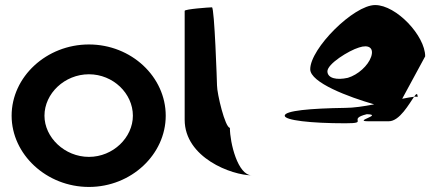

<svg xmlns="http://www.w3.org/2000/svg" viewBox="-20 -732 1775 760"><path d="M26 -274C26 -121 164 8 332 8C500 8 636 -121 636 -274C636 -428 500 -556 332 -556C164 -556 26 -428 26 -274ZM156 -274C156 -362 236 -438 332 -438C428 -438 506 -362 506 -274C506 -188 428 -111 332 -111C236 -111 156 -188 156 -274Z M711 -258C711 -108 897 -38 977 -38C921 -38 890 -167 890 -226C871 -227 839 -361 839 -394C839 -401 829 -703 819 -703C809 -703 711 -696 711 -689Z M1107 -274C1107 -256 1209 -244 1347 -244C1445 -244 1351 -260 1432 -280C1499 -278 1375 -252 1438 -252H1519C1562 -252 1600 -322 1619 -349C1608 -348 1592 -345 1572 -341L1663 -509C1663 -590 1549 -712 1465 -712C1380 -712 1208 -540 1208 -458C1208 -405 1360 -348 1461 -319C1420 -311 1379 -305 1347 -305C1209 -303 1107 -294 1107 -274ZM1276 -449C1275 -479 1361 -532 1401 -544C1440 -557 1461 -542 1449 -507C1437 -472 1397 -436 1357 -424C1313 -414 1277 -422 1276 -449ZM1619 -349C1628 -350 1633 -349 1633 -347C1633 -365 1628 -362 1619 -349Z"/></svg>

Font: Ampere
Style: Regular
Weight: 400
Version: Version 1